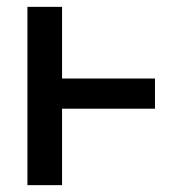

<svg xmlns="http://www.w3.org/2000/svg" viewBox="-20 -540 540 560"><path d="M60 0V-520H161V-311H432V-223H161V0Z"/></svg>

Font: Iosevka Curly Semibold
Style: Regular
Weight: 600
Monospace: yes
Designer: Belleve Invis
Foundry: Belleve Invis
Version: Version 22.1.2; ttfautohint (v1.8.4)